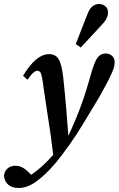

<svg xmlns="http://www.w3.org/2000/svg" viewBox="-82 -724 592 958"><path d="M-62 150Q-58 127 -42.5 115Q-27 103 -5 103Q17 103 35 114.5Q53 126 74 149L98 173H33Q102 135 159 75Q184 49 208.5 21.5Q233 -6 254 -35Q280 -91 299.5 -138.5Q319 -186 334.5 -231.5Q350 -277 364 -327Q378 -379 389.5 -407.5Q401 -436 414 -446.5Q427 -457 445 -457Q464 -457 477 -445.5Q490 -434 490 -415Q490 -394 482.5 -375.5Q475 -357 461 -328Q446 -300 429 -268Q412 -236 387 -196Q361 -154 332 -105Q303 -56 264 -1Q244 26 221.5 56.5Q199 87 166 122Q126 164 88 189Q50 214 10 214Q-22 214 -41.5 197Q-61 180 -62 150ZM260 -34 185 60Q178 0 170.5 -53.5Q163 -107 154 -162Q145 -217 136 -282Q131 -322 127 -341Q123 -360 117.5 -365.5Q112 -371 105 -371Q96 -371 85 -362Q74 -353 55 -326L33 -346Q67 -402 99 -428Q131 -454 163 -454Q194 -454 209.5 -430.5Q225 -407 233 -342Q242 -258 248.5 -182Q255 -106 260 -34ZM296 -504Q310 -539 324 -576Q338 -613 353 -650Q364 -680 379 -692Q394 -704 412 -704Q430 -704 443.5 -693Q457 -682 457 -661Q457 -631 424 -598Q399 -571 373 -543Q347 -515 321 -487Z"/></svg>

Font: Lisu Bosa ExtraBold
Style: Italic
Weight: 800
Italic angle: -19°
Designer: David Morse, Annie Olsen, Victor Gaultney, Frank Grießhammer (Latin)
Foundry: SIL International
Version: Version 2.000